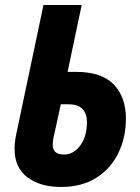

<svg xmlns="http://www.w3.org/2000/svg" viewBox="-20 -734 559 764"><path d="M223 10Q140 10 89 -28.5Q38 -67 38 -141Q38 -170 45 -202L153 -714H305L249 -448H283Q385 -448 433 -397.5Q481 -347 481 -262Q481 -187 451 -125Q421 -63 363 -26.5Q305 10 223 10ZM235 -119Q272 -119 299 -154.5Q326 -190 326 -249Q326 -281 308.5 -300Q291 -319 252 -319H222L192 -182Q190 -170 190 -157Q190 -119 235 -119Z"/></svg>

Font: Noto Sans Condensed ExtraBold
Style: Italic
Weight: 800
Width: 3
Italic angle: -12°
Designer: Monotype Design Team
Foundry: Monotype Imaging Inc.
Version: Version 2.013; ttfautohint (v1.8.4.7-5d5b)